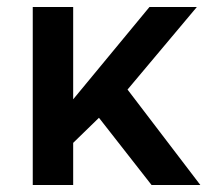

<svg xmlns="http://www.w3.org/2000/svg" viewBox="-20 -531 640 551"><path d="M74 0V-511H190V-246L409 -511H545L346 -274L555 0H415L264 -193L190 -121V0Z"/></svg>

Font: Chivo Mono Medium
Style: Regular
Weight: 500
Monospace: yes
Designer: Hector Gatti
Foundry: Omnibus-Type
Version: Version 1.008